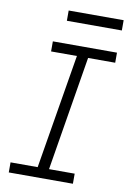

<svg xmlns="http://www.w3.org/2000/svg" viewBox="-99 -973 697 1032"><g transform="rotate(10 250.0 -456.5)"><path d="M24 0V-55H172L276 -680H135V-735H485V-680H337L234 -55H374V0ZM190 -857V-913H490V-857Z"/></g></svg>

Font: Iosevka Slab Light Oblique
Style: Regular
Weight: 300
Italic angle: -9°
Monospace: yes
Designer: Belleve Invis
Foundry: Belleve Invis
Version: Version 11.1.1; ttfautohint (v1.8.3)